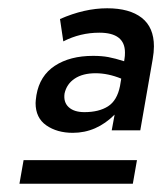

<svg xmlns="http://www.w3.org/2000/svg" viewBox="-20 -742 392 464"><path d="M66 -493Q66 -457 92 -439Q118 -421 156 -421Q213 -421 257 -465L250 -427H319L349 -599Q352 -616 352 -630Q352 -676 322.5 -699Q293 -722 239 -722Q184 -722 125 -696L133 -642Q174 -663 220 -663Q282 -663 282 -615Q282 -606 281 -601L280 -594Q258 -601 242 -604Q226 -607 205 -607Q149 -607 112.5 -583Q76 -559 68 -512Q66 -498 66 -493ZM27 -298H301L311 -355H37ZM184 -471Q159 -471 146 -483Q133 -495 136 -516Q141 -539 160.5 -552Q180 -565 211 -565Q241 -565 273 -552L270 -534Q263 -499 241 -485Q219 -471 184 -471Z"/></svg>

Font: Geom Medium
Style: Italic
Weight: 500
Italic angle: -10°
Version: Version 1.102